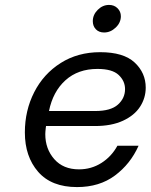

<svg xmlns="http://www.w3.org/2000/svg" viewBox="-20 -757 612 780"><path d="M81 -219Q81 -308 119 -382.5Q157 -457 226.5 -501Q296 -545 387 -545Q482 -545 527 -503Q572 -461 572 -401Q572 -359 549 -323.5Q526 -288 479.5 -266.5Q433 -245 366 -245H167L166 -238Q164 -220 164 -212Q164 -152 200.5 -110.5Q237 -69 301 -69Q351 -69 392 -95Q433 -121 457 -165H543Q510 -91 447 -44Q384 3 293 3Q189 3 135 -59Q81 -121 81 -219ZM367 -306Q430 -306 459 -332Q488 -358 488 -395Q488 -428 462 -452.5Q436 -477 376 -477Q297 -477 246 -431Q195 -385 179 -306ZM357 -671Q357 -697 377 -717Q397 -737 423 -737Q444 -737 457.5 -723.5Q471 -710 471 -691Q471 -665 450 -645Q429 -625 403 -625Q382 -625 369.5 -638Q357 -651 357 -671Z"/></svg>

Font: Be Vietnam
Style: Italic
Weight: 400
Italic angle: -9.33299°
Designer: Gabriel Lam
Foundry: TypeRant
Version: Version 3.000